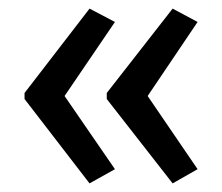

<svg xmlns="http://www.w3.org/2000/svg" viewBox="-20 -487 515 446"><path d="M37 -271V-257L188 -61L247 -94L130 -264L247 -436L188 -467ZM228 -271V-257L381 -61L439 -94L323 -264L439 -436L381 -467Z"/></svg>

Font: Noto Sans Devanagari UI Condensed
Style: Regular
Weight: 400
Width: 3
Designer: Jelle Bosma - Monotype Design Team
Foundry: Monotype Imaging Inc.
Version: Version 2.004